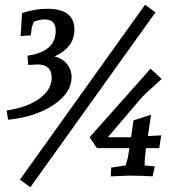

<svg xmlns="http://www.w3.org/2000/svg" viewBox="-20 -741 757 810"><path d="M179 -704Q294 -704 294 -616Q294 -541 210 -503Q243 -495 262.5 -471Q282 -447 282 -416Q282 -349 205 -298Q128 -247 14 -236L8 -275Q93 -287 145.5 -324.5Q198 -362 198 -413Q198 -469 138 -469L99 -467L96 -506Q215 -523 215 -611Q215 -659 169 -659Q147 -659 122 -649L114 -625L110 -592L67 -589L73 -686Q128 -704 179 -704ZM592 -721 636 -689 108 49 64 17ZM615 -451 662 -408Q584 -338 573 -324L435 -162H533L543 -233L617 -257L604 -167L660 -170L652 -116H596L594 -99Q590 -74 590 -43L633 -39L624 3Q582 0 522 0L447 3L449 -34L510 -43Q520 -74 522 -92L526 -116H389L358 -162Z"/></svg>

Font: Andada
Style: Italic
Weight: 400
Italic angle: -8.29999°
Designer: Carolina Giovagnoli
Foundry: Carolina Giovagnoli
Version: Version 1.003